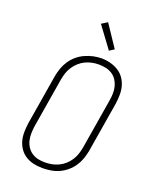

<svg xmlns="http://www.w3.org/2000/svg" viewBox="-174 -1066 949 1173"><g transform="rotate(20 300.0 -479.5)"><path d="M248 8Q219 8 191 2Q163 -4 139.5 -18.5Q116 -33 100 -55.5Q84 -78 76.5 -105Q69 -132 69.5 -161.5Q70 -191 74 -220L128 -546Q133 -573 142 -599Q151 -625 167 -649Q183 -673 205.5 -692Q228 -711 254 -722.5Q280 -734 306.5 -740Q333 -746 361 -746Q389 -746 417.5 -738.5Q446 -731 469.5 -716.5Q493 -702 509 -679.5Q525 -657 532.5 -630Q540 -603 539.5 -573.5Q539 -544 535 -515L481 -189Q476 -162 467 -136Q458 -110 442 -86Q426 -62 403.5 -43Q381 -24 355.5 -12.5Q330 -1 302.5 3.5Q275 8 248 8ZM249 -30Q272 -30 294 -34Q316 -38 337.5 -48Q359 -58 377 -74Q395 -90 408 -110Q421 -130 428 -151.5Q435 -173 439 -195L493 -521Q497 -544 497.5 -567.5Q498 -591 492.5 -612.5Q487 -634 475 -652.5Q463 -671 444.5 -683Q426 -695 403.5 -700Q381 -705 357 -705Q335 -705 313 -700.5Q291 -696 270 -686Q249 -676 231.5 -660Q214 -644 201 -624.5Q188 -605 181 -583.5Q174 -562 170 -540L116 -214Q113 -191 112.5 -168Q112 -145 117 -123.5Q122 -102 134 -83.5Q146 -65 164 -52.5Q182 -40 204 -35Q226 -30 249 -30ZM385 -805 283 -943 321 -967 416 -825Z"/></g></svg>

Font: Iosevka Etoile XLtObl
Style: Regular
Weight: 200
Italic angle: -9°
Designer: Belleve Invis
Foundry: Belleve Invis
Version: Version 15.5.2; ttfautohint (v1.8.4)